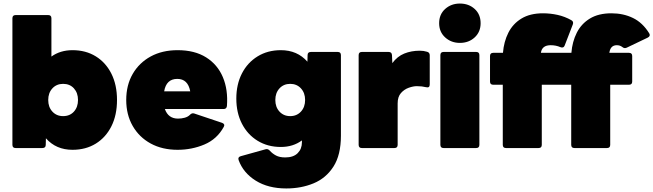

<svg xmlns="http://www.w3.org/2000/svg" viewBox="-20 -835 3685 1083"><path d="M389 10Q296 10 239 -55L238 -18Q238 0 219 0H68Q50 0 50 -18V-732Q50 -750 68 -750H252Q270 -750 270 -732V-516Q320 -552 389 -552Q464 -552 520.5 -517Q577 -482 608.5 -419Q640 -356 640 -271Q640 -186 608.5 -123Q577 -60 520.5 -25Q464 10 389 10ZM336 -180Q374 -180 397 -205.5Q420 -231 420 -271Q420 -311 397 -336.5Q374 -362 336 -362Q299 -362 275.5 -336.5Q252 -311 252 -271Q252 -231 275.5 -205.5Q299 -180 336 -180Z M982 10Q895 10 830 -25.5Q765 -61 728.5 -124.5Q692 -188 692 -271Q692 -355 728.5 -418Q765 -481 830 -516.5Q895 -552 982 -552Q1078 -552 1142.5 -511.5Q1207 -471 1237 -400Q1267 -329 1260 -237Q1258 -220 1241 -220H910Q929 -166 984 -166Q1004 -166 1022 -171Q1040 -176 1051 -187Q1062 -199 1075 -195L1233 -142Q1251 -135 1242 -119Q1204 -50 1133 -20Q1062 10 982 10ZM980 -390Q918 -390 906 -320H1053Q1040 -390 980 -390Z M1595 228Q1493 228 1422.5 184Q1352 140 1326 68Q1320 51 1338 46L1478 7Q1491 3 1502 15Q1516 31 1536.5 42Q1557 53 1589 53Q1635 53 1659 29Q1683 5 1683 -32V-43Q1633 -6 1564 -6Q1490 -6 1433 -41Q1376 -76 1344.5 -137.5Q1313 -199 1313 -279Q1313 -359 1344.5 -420.5Q1376 -482 1433 -517Q1490 -552 1564 -552Q1657 -552 1714 -487L1715 -524Q1715 -542 1734 -542H1885Q1903 -542 1903 -524V-70Q1903 39 1861 104.5Q1819 170 1749 199Q1679 228 1595 228ZM1617 -180Q1654 -180 1677.5 -205.5Q1701 -231 1701 -271Q1701 -311 1677.5 -336.5Q1654 -362 1617 -362Q1580 -362 1556.5 -336.5Q1533 -311 1533 -271Q1533 -231 1556.5 -205.5Q1580 -180 1617 -180Z M2021 0Q2003 0 2003 -18V-524Q2003 -542 2021 -542H2172Q2190 -542 2191 -524L2193 -479Q2221 -517 2260.5 -533Q2300 -549 2348 -549Q2370 -549 2389 -543Q2404 -539 2404 -523V-359Q2404 -338 2384 -343Q2360 -349 2331 -349Q2311 -349 2285.5 -340Q2260 -331 2241.5 -310Q2223 -289 2223 -252V-18Q2223 0 2205 0Z M2574 -593Q2525 -593 2491 -624Q2457 -655 2457 -704Q2457 -754 2491 -784.5Q2525 -815 2574 -815Q2624 -815 2657.5 -784.5Q2691 -754 2691 -704Q2691 -655 2657.5 -624Q2624 -593 2574 -593ZM2482 0Q2464 0 2464 -18V-524Q2464 -542 2482 -542H2666Q2684 -542 2684 -524V-18Q2684 0 2666 0Z M2834 0Q2816 0 2816 -18V-357H2762Q2744 -357 2744 -375V-519Q2744 -537 2762 -537H2817Q2822 -600 2847.5 -650.5Q2873 -701 2921.5 -730.5Q2970 -760 3043 -760Q3084 -760 3125 -751Q3166 -742 3203 -721Q3217 -713 3211 -697L3165 -578Q3159 -562 3141 -569Q3116 -580 3086 -580Q3037 -580 3031 -537H3203Q3208 -600 3233.5 -650.5Q3259 -701 3307.5 -730.5Q3356 -760 3429 -760Q3496 -760 3550.5 -733.5Q3605 -707 3642 -647Q3651 -632 3634 -623L3515 -566Q3501 -560 3490 -570Q3477 -580 3459 -580Q3423 -580 3417 -537H3528Q3546 -537 3546 -519V-375Q3546 -357 3528 -357H3422V-18Q3422 0 3404 0H3220Q3202 0 3202 -18V-357H3036V-18Q3036 0 3018 0Z"/></svg>

Font: LINE Seed Sans Heavy
Style: Regular
Weight: 900
Designer: LINE VX Design & Dalton Maag Ltd & Sandoll Inc
Foundry: Dalton Maag Ltd
Version: Version 1.003